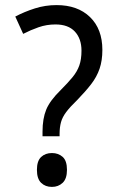

<svg xmlns="http://www.w3.org/2000/svg" viewBox="-20 -722 466 754"><path d="M202 -702Q285 -702 333.5 -655Q382 -608 382 -526Q382 -484 371 -452Q360 -420 338 -391.5Q316 -363 283 -329Q255 -302 240 -282Q225 -262 219.5 -242Q214 -222 214 -196V-187H147V-205Q147 -256 161.5 -291.5Q176 -327 219 -369Q247 -397 265 -419Q283 -441 291.5 -465Q300 -489 300 -523Q300 -570 274 -598Q248 -626 198 -626Q163 -626 131.5 -615Q100 -604 71 -589L40 -657Q76 -676 117 -689Q158 -702 202 -702ZM184 12Q158 12 141.5 -4Q125 -20 125 -55Q125 -90 141.5 -105.5Q158 -121 184 -121Q209 -121 226 -106Q243 -91 243 -55Q243 -20 226 -4Q209 12 184 12Z"/></svg>

Font: Noto Sans Kannada SemiCondensed
Style: Regular
Weight: 400
Width: 4
Designer: Jelle Bosma - Monotype Design Team
Foundry: Monotype Imaging Inc.
Version: Version 2.005; ttfautohint (v1.8.4.7-5d5b)